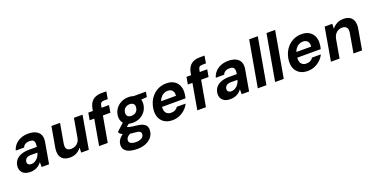

<svg xmlns="http://www.w3.org/2000/svg" viewBox="-23 -1655 5532 2822"><g transform="rotate(-20 2743.0 -244.0)"><path d="M187 12Q127 12 91 -8.5Q55 -29 40.5 -63.5Q26 -98 31 -139Q37 -188 67 -225Q97 -262 149.5 -282Q202 -302 273 -302H396Q403 -343 399 -368.5Q395 -394 377 -406.5Q359 -419 321 -419Q284 -419 257 -403.5Q230 -388 218 -357H87Q102 -410 138 -448.5Q174 -487 226 -508Q278 -529 341 -529Q413 -529 460.5 -505Q508 -481 527.5 -436Q547 -391 535 -326L478 0H362V-77Q347 -57 329.5 -41Q312 -25 290 -13Q268 -1 242 5.5Q216 12 187 12ZM237 -92Q261 -92 283 -102Q305 -112 323.5 -129Q342 -146 355 -168.5Q368 -191 375 -217L376 -220H274Q244 -220 223 -211.5Q202 -203 190.5 -188Q179 -173 176 -153Q172 -124 189 -108Q206 -92 237 -92Z M805 12Q743 12 703.5 -13Q664 -38 650 -85.5Q636 -133 648 -202L703 -517H838L785 -216Q775 -158 793.5 -130Q812 -102 864 -102Q898 -102 927 -115.5Q956 -129 976.5 -156.5Q997 -184 1004 -224L1055 -517H1190L1100 0H981L983 -79Q955 -37 909.5 -12.5Q864 12 805 12Z M1261 0 1357 -549Q1369 -612 1396.5 -649Q1424 -686 1466 -703Q1508 -720 1561 -720H1636L1616 -605H1562Q1530 -605 1514 -592.5Q1498 -580 1493 -549L1396 0ZM1260 -404 1280 -517H1604L1584 -404Z M1777 232Q1704 232 1653.5 215Q1603 198 1579 164Q1555 130 1561 80Q1566 41 1589 8Q1612 -25 1652 -51Q1692 -77 1747 -96L1790 -29Q1738 -14 1713.5 9.5Q1689 33 1686 61Q1683 84 1695.5 99.5Q1708 115 1733 122.5Q1758 130 1792 130Q1844 130 1878 111.5Q1912 93 1916 58Q1920 30 1903 13.5Q1886 -3 1828 -7Q1778 -10 1739.5 -18Q1701 -26 1673 -36Q1645 -46 1625.5 -59Q1606 -72 1595 -86L1600 -109L1726 -222L1821 -191L1669 -68L1720 -137Q1730 -130 1740 -124.5Q1750 -119 1766 -114Q1782 -109 1807.5 -105Q1833 -101 1873 -97Q1937 -91 1976 -73.5Q2015 -56 2031 -25Q2047 6 2040 51Q2035 101 2002.5 141.5Q1970 182 1913 207Q1856 232 1777 232ZM1844 -152Q1783 -152 1742 -175.5Q1701 -199 1683.5 -239.5Q1666 -280 1672 -331Q1679 -387 1711 -431.5Q1743 -476 1794.5 -502.5Q1846 -529 1911 -529Q1973 -529 2013.5 -505Q2054 -481 2071.5 -441Q2089 -401 2082 -351Q2075 -295 2043.5 -250Q2012 -205 1961 -178.5Q1910 -152 1844 -152ZM1862 -255Q1905 -255 1932.5 -278.5Q1960 -302 1966 -345Q1971 -385 1951 -405Q1931 -425 1892 -425Q1851 -425 1822 -402Q1793 -379 1787 -335Q1782 -295 1803 -275Q1824 -255 1862 -255ZM1979 -422 1973 -517H2181L2167 -437Z M2407 12Q2334 12 2283.5 -19.5Q2233 -51 2210 -108Q2187 -165 2197 -241Q2205 -303 2230 -355Q2255 -407 2295.5 -446.5Q2336 -486 2388.5 -507.5Q2441 -529 2502 -529Q2576 -529 2624.5 -497.5Q2673 -466 2694 -411.5Q2715 -357 2706 -287Q2705 -272 2701.5 -256.5Q2698 -241 2694 -225H2290L2304 -308H2575Q2580 -344 2569.5 -369Q2559 -394 2537 -407Q2515 -420 2484 -420Q2450 -420 2419 -403Q2388 -386 2365.5 -353Q2343 -320 2334 -269L2329 -240Q2322 -197 2330.5 -165.5Q2339 -134 2363.5 -116Q2388 -98 2425 -98Q2465 -98 2490 -112.5Q2515 -127 2532 -152H2669Q2647 -105 2607.5 -68Q2568 -31 2517 -9.5Q2466 12 2407 12Z M2797 0 2893 -549Q2905 -612 2932.5 -649Q2960 -686 3002 -703Q3044 -720 3097 -720H3172L3152 -605H3098Q3066 -605 3050 -592.5Q3034 -580 3029 -549L2932 0ZM2796 -404 2816 -517H3140L3120 -404Z M3316 12Q3256 12 3220 -8.5Q3184 -29 3169.5 -63.5Q3155 -98 3160 -139Q3166 -188 3196 -225Q3226 -262 3278.5 -282Q3331 -302 3402 -302H3525Q3532 -343 3528 -368.5Q3524 -394 3506 -406.5Q3488 -419 3450 -419Q3413 -419 3386 -403.5Q3359 -388 3347 -357H3216Q3231 -410 3267 -448.5Q3303 -487 3355 -508Q3407 -529 3470 -529Q3542 -529 3589.5 -505Q3637 -481 3656.5 -436Q3676 -391 3664 -326L3607 0H3491V-77Q3476 -57 3458.5 -41Q3441 -25 3419 -13Q3397 -1 3371 5.5Q3345 12 3316 12ZM3366 -92Q3390 -92 3412 -102Q3434 -112 3452.5 -129Q3471 -146 3484 -168.5Q3497 -191 3504 -217L3505 -220H3403Q3373 -220 3352 -211.5Q3331 -203 3319.5 -188Q3308 -173 3305 -153Q3301 -124 3318 -108Q3335 -92 3366 -92Z M3743 0 3870 -720H4005L3878 0Z M4014 0 4141 -720H4276L4149 0Z M4522 12Q4449 12 4398.5 -19.5Q4348 -51 4325 -108Q4302 -165 4312 -241Q4320 -303 4345 -355Q4370 -407 4410.5 -446.5Q4451 -486 4503.5 -507.5Q4556 -529 4617 -529Q4691 -529 4739.5 -497.5Q4788 -466 4809 -411.5Q4830 -357 4821 -287Q4820 -272 4816.5 -256.5Q4813 -241 4809 -225H4405L4419 -308H4690Q4695 -344 4684.5 -369Q4674 -394 4652 -407Q4630 -420 4599 -420Q4565 -420 4534 -403Q4503 -386 4480.5 -353Q4458 -320 4449 -269L4444 -240Q4437 -197 4445.5 -165.5Q4454 -134 4478.5 -116Q4503 -98 4540 -98Q4580 -98 4605 -112.5Q4630 -127 4647 -152H4784Q4762 -105 4722.5 -68Q4683 -31 4632 -9.5Q4581 12 4522 12Z M4887 0 4977 -517H5096L5093 -439Q5122 -480 5168 -504.5Q5214 -529 5273 -529Q5336 -529 5374.5 -503.5Q5413 -478 5427 -430Q5441 -382 5429 -314L5374 0H5240L5292 -301Q5302 -356 5281 -385.5Q5260 -415 5209 -415Q5177 -415 5149 -401Q5121 -387 5101 -359.5Q5081 -332 5073 -293L5022 0Z"/></g></svg>

Font: DM Sans 11pt
Style: Bold Italic
Weight: 700
Italic angle: -10°
Version: Version 4.004;gftools[0.9.30]